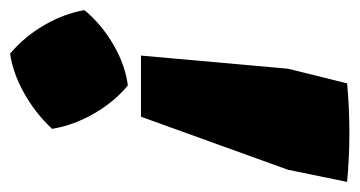

<svg xmlns="http://www.w3.org/2000/svg" viewBox="-239 -357 712 380"><g transform="rotate(-90 117.0 -167.0)"><path d="M138 -270Q106 -296 82.5 -336.5Q59 -377 52 -420Q84 -454 124 -476Q164 -498 201 -503Q235 -474 257.5 -435Q280 -396 287 -356Q259 -322 218.5 -298.5Q178 -275 138 -270ZM-53 164 -29 47 76 -244H197L171 47L142 164Q44 173 -53 164Z"/></g></svg>

Font: Piazzolla Black
Style: Italic
Weight: 900
Italic angle: -11.3°
Designer: Juan Pablo del Peral
Foundry: Huerta Tipografica
Version: Version 1.330